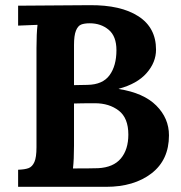

<svg xmlns="http://www.w3.org/2000/svg" viewBox="-20 -722 701 742"><path d="M583 -530Q583 -481 546.5 -439.5Q510 -398 439 -379V-378Q535 -363 584 -314Q633 -265 633 -199Q633 -104 565.5 -52Q498 0 390 0H50V-66Q77 -67 91 -72.5Q105 -78 113 -96Q121 -114 121 -153V-536Q121 -592 125 -626L50 -623V-700L327 -702Q447 -703 515 -659Q583 -615 583 -530ZM266 -548V-393L318 -394Q377 -395 403.5 -431.5Q430 -468 430 -528Q430 -582 400 -607Q370 -632 327 -632Q306 -632 293.5 -627Q281 -622 273.5 -603.5Q266 -585 266 -548ZM266 -322V-159Q266 -105 262 -71Q328 -71 359 -72Q418 -75 447 -109.5Q476 -144 476 -202Q476 -266 439 -294.5Q402 -323 347 -323Q292 -323 266 -322Z"/></svg>

Font: Sumana
Style: Bold
Weight: 700
Designer: Cyreal, Alexei Vanyashin (Devanagari), Olga Karpushina (Latin)
Foundry: Cyreal
Version: Version 1.015;PS 001.015;hotconv 1.0.70;makeotf.lib2.5.58329